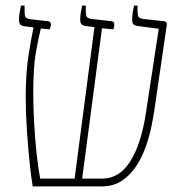

<svg xmlns="http://www.w3.org/2000/svg" viewBox="-20 -667 660 687"><path d="M97 0Q91 -36 85.5 -90Q80 -144 76 -204.5Q72 -265 72 -318Q72 -406 82 -469Q92 -532 100 -569L67 -573Q56 -575 52 -580Q48 -585 48 -595Q48 -608 50 -620.5Q52 -633 55 -647H68V-629Q68 -610 72 -605Q76 -600 90 -598L153 -591Q162 -589 162 -580Q162 -574 160.5 -569.5Q159 -565 158 -562L126 -565Q119 -537 109 -483Q99 -429 99 -334Q99 -285 102 -229.5Q105 -174 110.5 -121.5Q116 -69 124 -28H247L318 -570L286 -574Q275 -576 271 -581Q267 -586 267 -596Q267 -609 269 -621Q271 -633 274 -647H287V-629Q287 -611 291 -606Q295 -601 309 -599L380 -591Q389 -589 389 -580Q389 -574 388 -569.5Q387 -565 385 -562L345 -566L274 -28H346Q407 -28 446 -89.5Q485 -151 502 -262L548 -564L473 -574Q461 -576 457 -580.5Q453 -585 453 -597Q453 -610 455 -623.5Q457 -637 460 -647H472V-631Q472 -613 475.5 -607Q479 -601 494 -599L567 -591Q578 -589 577 -579L532 -271Q529 -251 522.5 -218Q516 -185 503.5 -147.5Q491 -110 470 -76.5Q449 -43 418 -21.5Q387 0 343 0Z"/></svg>

Font: Noto Serif Hebrew SemiCondensed Thin
Style: Regular
Weight: 100
Width: 4
Designer: Monotype Design Team
Foundry: Monotype Imaging Inc.
Version: Version 2.004; ttfautohint (v1.8.4.7-5d5b)